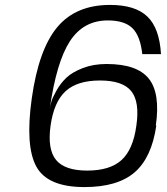

<svg xmlns="http://www.w3.org/2000/svg" viewBox="-20 -740 680 780"><path d="M613 -230H615Q596 -99 526.5 -39.5Q457 20 323 20Q173 20 127.5 -63.5Q82 -147 109 -340Q137 -539 212.5 -629.5Q288 -720 427 -720Q530 -720 579 -672.5Q628 -625 634 -520H558Q550 -594 518 -625.5Q486 -657 418 -657Q319 -657 264 -572.5Q209 -488 182 -297Q184 -311 189 -328Q194 -345 210.5 -374Q227 -403 250.5 -425Q274 -447 316.5 -463.5Q359 -480 413 -480Q537 -480 584.5 -420.5Q632 -361 613 -230ZM386 -413Q294 -413 246.5 -369.5Q199 -326 185.5 -230Q172 -134 207.5 -90.5Q243 -47 334 -47Q427 -47 474 -90Q521 -133 534 -230Q548 -327 513 -370Q478 -413 386 -413Z"/></svg>

Font: Fivo Sans Modern
Style: Italic
Weight: 400
Designer: Alexander Slobzheninov
Foundry: Alexander Slobzheninov
Version: 1.0